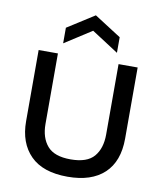

<svg xmlns="http://www.w3.org/2000/svg" viewBox="-98 -987 916 1079"><g transform="rotate(10 360.5 -447.5)"><path d="M361 13Q220 13 149 -58.5Q78 -130 78 -254V-660H188V-258Q188 -179 228 -132.5Q268 -86 361 -86Q455 -86 494.5 -132.5Q534 -179 534 -258V-660H643V-254Q643 -124 570 -55.5Q497 13 361 13ZM207 -721V-810L361 -908L514 -810V-721L361 -820Z"/></g></svg>

Font: Bricolage Grotesque 10pt Medium
Style: Regular
Weight: 500
Designer: Mathieu Triay
Foundry: Atelier Triay
Version: Version 1.000; ttfautohint (v1.8.4.7-5d5b);gftools[0.9.32]